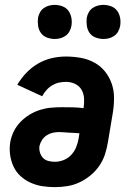

<svg xmlns="http://www.w3.org/2000/svg" viewBox="-20 -760 540 788"><path d="M205 8Q178 8 153 4Q128 0 105 -10.5Q82 -21 64 -37.5Q46 -54 35.5 -76.5Q25 -99 21.5 -124.5Q18 -150 22 -176Q26 -199 36.5 -220.5Q47 -242 64 -259.5Q81 -277 101.5 -289.5Q122 -302 144.5 -309Q167 -316 189.5 -318Q212 -320 235 -320Q257 -320 279.5 -319.5Q302 -319 323 -316Q326 -336 325 -355.5Q324 -375 315 -391Q306 -407 288.5 -415.5Q271 -424 251 -424Q237 -424 222.5 -421Q208 -418 194.5 -410Q181 -402 170.5 -390Q160 -378 153 -365L51 -412Q66 -438 88 -461Q110 -484 137 -499.5Q164 -515 193 -521.5Q222 -528 251 -528Q282 -528 312 -522.5Q342 -517 367.5 -503Q393 -489 411 -466.5Q429 -444 438.5 -416.5Q448 -389 448 -358Q448 -327 443 -297L423 -177Q419 -152 411 -127Q403 -102 387.5 -79.5Q372 -57 350.5 -39.5Q329 -22 305 -11Q281 0 255.5 4Q230 8 205 8ZM205 -96Q223 -96 241 -103Q259 -110 272.5 -124.5Q286 -139 293 -157Q300 -175 303 -193L306 -213Q295 -214 284.5 -214.5Q274 -215 263.5 -215.5Q253 -216 243 -217Q233 -218 222 -218Q209 -218 196 -215Q183 -212 171.5 -204.5Q160 -197 152.5 -185.5Q145 -174 142 -161Q140 -147 144 -134Q148 -121 156.5 -112Q165 -103 178 -99.5Q191 -96 205 -96ZM405 -600Q388 -600 372.5 -606Q357 -612 348 -624.5Q339 -637 336.5 -653.5Q334 -670 336 -687Q338 -698 344 -709Q350 -720 360 -727Q370 -734 381.5 -737Q393 -740 404 -740Q421 -740 436.5 -734Q452 -728 461 -715.5Q470 -703 473 -686.5Q476 -670 473 -653Q471 -642 465 -631Q459 -620 449 -613Q439 -606 427.5 -603Q416 -600 405 -600ZM205 -600Q188 -600 172.5 -606Q157 -612 148 -624.5Q139 -637 136.5 -653.5Q134 -670 136 -687Q138 -698 144 -709Q150 -720 160 -727Q170 -734 181.5 -737Q193 -740 204 -740Q221 -740 236.5 -734Q252 -728 261 -715.5Q270 -703 273 -686.5Q276 -670 273 -653Q271 -642 265 -631Q259 -620 249 -613Q239 -606 227.5 -603Q216 -600 205 -600Z"/></svg>

Font: Iosevka Curly Extrabold
Style: Italic
Weight: 800
Italic angle: -9°
Monospace: yes
Designer: Belleve Invis
Foundry: Belleve Invis
Version: Version 22.1.2; ttfautohint (v1.8.4)